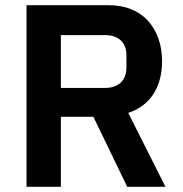

<svg xmlns="http://www.w3.org/2000/svg" viewBox="-20 -718 704 738"><path d="M214 0H82V-698H397Q445 -698 483 -683Q521 -668 547.5 -639.5Q574 -611 588.5 -571Q603 -531 603 -482Q603 -410 570.5 -358Q538 -306 473 -284L616 0H469L339 -269H214ZM384 -380Q422 -380 444 -400.5Q466 -421 466 -459V-505Q466 -543 444 -563Q422 -583 384 -583H214V-380Z"/></svg>

Font: IBM Plex Sans Hebrew SemiBold
Style: Regular
Weight: 600
Designer: Mike Abbink, Paul van der Laan, Pieter van Rosmalen, Yanek Iontef
Foundry: Bold Monday
Version: Version 1.2